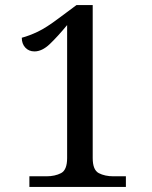

<svg xmlns="http://www.w3.org/2000/svg" viewBox="-20 -738 599 758"><path d="M96 0V-42H163Q197 -42 221 -54.5Q245 -67 245 -114V-639Q207 -593 176.5 -564Q146 -535 116 -535Q94 -535 80 -550Q66 -565 66 -589Q96 -597 129.5 -613Q163 -629 212 -666L282 -718H346V-114Q346 -67 370 -54.5Q394 -42 428 -42H477V0Z"/></svg>

Font: Noto Serif NP Hmong
Style: Regular
Weight: 400
Designer: Dalton Maag Ltd
Foundry: Dalton Maag Ltd
Version: Version 1.001